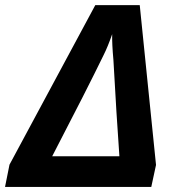

<svg xmlns="http://www.w3.org/2000/svg" viewBox="-51 -735 695 755"><path d="M-13.7 -87.4 323.7 -714.8H498.5L562.5 -86.4L543.9 0H-31.2ZM395 -499Q389.2 -562 390.1 -600.6Q373 -551.3 356 -517.6Q292.5 -386.7 154.3 -120.6H418.5Q407.2 -276.9 395 -499Z"/></svg>

Font: Viking Open Sans
Style: Bold Italic
Weight: 700
Italic angle: -12°
Foundry: Ascender Corporation
Version: Version 2.000